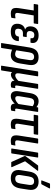

<svg xmlns="http://www.w3.org/2000/svg" viewBox="1262 -2008 931 3494"><g transform="rotate(90 1727.0 -260.5)"><path d="M222 8Q183 8 159 -6.5Q135 -21 127.5 -53.5Q120 -86 128 -138L170 -409H60Q51 -409 52 -419L62 -480Q64 -490 72 -490H408Q418 -490 416 -479L407 -419Q406 -409 396 -409H260L216 -129Q211 -97 220 -84Q229 -71 253 -71Q267 -71 281.5 -73Q296 -75 306 -77Q315 -78 313 -68L305 -11Q304 -3 296 0Q282 3 263 5.5Q244 8 222 8Z M555 8Q480 8 444.5 -23.5Q409 -55 412 -117Q414 -167 439.5 -203.5Q465 -240 514 -251V-253Q485 -264 471 -291Q457 -318 459 -354Q462 -421 503 -459.5Q544 -498 623 -498Q698 -498 735 -462Q772 -426 759 -362Q758 -350 749 -350H682Q673 -350 675 -361Q680 -389 665 -404.5Q650 -420 617 -420Q580 -420 562.5 -397.5Q545 -375 544 -341Q543 -312 557.5 -297Q572 -282 603 -282H646Q656 -282 654 -272L646 -223Q644 -213 636 -213H586Q544 -213 524 -191Q504 -169 502 -129Q501 -98 515.5 -83.5Q530 -69 565 -69Q601 -69 620 -84Q639 -99 643 -129Q643 -139 652 -139H719Q728 -139 728 -128Q724 -63 682 -27.5Q640 8 555 8Z M771 185Q762 185 763 175L843 -330Q857 -416 899.5 -457Q942 -498 1020 -498Q1100 -498 1137 -453Q1174 -408 1160 -319L1135 -164Q1122 -78 1084 -35Q1046 8 983 8Q955 8 925 -0.5Q895 -9 872 -22L883 -98Q901 -88 922.5 -79.5Q944 -71 966 -71Q1000 -71 1020 -95.5Q1040 -120 1048 -171L1071 -321Q1080 -372 1065 -394Q1050 -416 1014 -416Q979 -416 959.5 -395Q940 -374 932 -325L853 175Q851 185 842 185Z M1182 185Q1173 185 1175 175L1278 -479Q1280 -490 1289 -490H1361Q1370 -490 1368 -479L1315 -151Q1309 -109 1318.5 -91Q1328 -73 1352 -73Q1378 -73 1402.5 -89.5Q1427 -106 1451 -130L1506 -479Q1508 -490 1517 -490H1587Q1598 -490 1595 -479L1537 -111Q1533 -86 1537.5 -78.5Q1542 -71 1555 -71Q1560 -71 1566.5 -72Q1573 -73 1577 -74Q1585 -75 1583 -65L1574 -8Q1573 0 1563 3Q1552 5 1541 6.5Q1530 8 1518 8Q1485 8 1466.5 -8Q1448 -24 1449 -57H1447Q1423 -28 1395 -11Q1367 6 1338 6Q1322 6 1310.5 0.5Q1299 -5 1292 -16L1262 175Q1261 185 1251 185Z M1727 8Q1674 8 1652 -31Q1630 -70 1642 -144L1674 -344Q1687 -423 1725.5 -460.5Q1764 -498 1823 -498Q1857 -498 1886.5 -485Q1916 -472 1936 -452L1923 -381Q1904 -398 1882 -407.5Q1860 -417 1839 -417Q1807 -417 1787.5 -397.5Q1768 -378 1761 -332L1731 -149Q1725 -110 1734.5 -91.5Q1744 -73 1770 -73Q1795 -73 1823 -91Q1851 -109 1886 -144L1883 -79Q1842 -36 1805 -14Q1768 8 1727 8ZM1938 8Q1897 8 1879.5 -14Q1862 -36 1869 -81L1872 -101L1870 -115L1915 -409L1925 -438L1932 -479Q1934 -490 1942 -490H2008Q2018 -490 2016 -479L1958 -111Q1954 -87 1958 -79Q1962 -71 1974 -71Q1981 -71 1987 -72Q1993 -73 1998 -74Q2005 -75 2003 -66L1995 -8Q1994 1 1984 2Q1973 5 1962 6.5Q1951 8 1938 8Z M2238 8Q2199 8 2175 -6.5Q2151 -21 2143.5 -53.5Q2136 -86 2144 -138L2186 -409H2076Q2067 -409 2068 -419L2078 -480Q2080 -490 2088 -490H2424Q2434 -490 2432 -479L2423 -419Q2422 -409 2412 -409H2276L2232 -129Q2227 -97 2236 -84Q2245 -71 2269 -71Q2283 -71 2297.5 -73Q2312 -75 2322 -77Q2331 -78 2329 -68L2321 -11Q2320 -3 2312 0Q2298 3 2279 5.5Q2260 8 2238 8Z M2543 8Q2483 8 2459 -24Q2435 -56 2446 -134L2500 -479Q2502 -490 2512 -490H2583Q2593 -490 2591 -479L2535 -127Q2530 -95 2539.5 -83Q2549 -71 2574 -71Q2585 -71 2597 -72Q2609 -73 2619 -76Q2629 -78 2627 -66L2617 -10Q2616 -1 2608 1Q2595 4 2578 6Q2561 8 2543 8Z M2936 0Q2929 0 2926 -6L2819 -243Q2816 -251 2821 -259L2987 -483Q2992 -490 2998 -490H3081Q3094 -490 3085 -477L2914 -252L3021 -12Q3023 -8 3021 -4Q3019 0 3014 0ZM2691 0Q2681 0 2682 -10L2756 -479Q2759 -490 2767 -490H2839Q2847 -490 2846 -479L2772 -10Q2770 0 2761 0Z M3221 8Q3139 8 3101 -38.5Q3063 -85 3077 -174L3101 -324Q3115 -414 3161 -456Q3207 -498 3287 -498Q3368 -498 3407 -451.5Q3446 -405 3432 -316L3409 -167Q3395 -77 3349 -34.5Q3303 8 3221 8ZM3231 -73Q3271 -73 3291 -95.5Q3311 -118 3320 -171L3342 -312Q3351 -367 3335 -391.5Q3319 -416 3278 -416Q3239 -416 3219 -393.5Q3199 -371 3190 -318L3167 -176Q3158 -124 3174 -98.5Q3190 -73 3231 -73ZM3269 -546Q3264 -546 3263 -550.5Q3262 -555 3264 -559L3316 -696Q3319 -702 3323 -704Q3327 -706 3333 -706H3401Q3407 -706 3408 -702Q3409 -698 3407 -692L3336 -557Q3331 -546 3318 -546Z"/></g></svg>

Font: Sofia Sans Condensed SemiBold
Style: Italic
Weight: 600
Italic angle: -9°
Version: Version 4.100